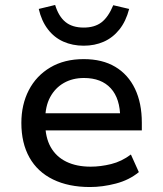

<svg xmlns="http://www.w3.org/2000/svg" viewBox="-20 -744 656 773"><path d="M342 9Q256 9 193.5 -21.5Q131 -52 98.5 -110Q66 -168 66 -249Q66 -323 96 -381Q126 -439 182.5 -472.5Q239 -506 317 -506Q392 -506 444 -475Q496 -444 523.5 -386.5Q551 -329 551 -250V-219H142V-288H483L464 -268Q464 -347 426 -388.5Q388 -430 318 -430Q272 -430 237 -410Q202 -390 182 -353Q162 -316 162 -262V-250Q162 -191 184 -152Q206 -113 247 -93Q288 -73 345 -73Q385 -73 427.5 -83.5Q470 -94 507 -122L539 -51Q500 -19 446.5 -5Q393 9 342 9ZM317 -560Q272 -560 235 -576.5Q198 -593 172.5 -626.5Q147 -660 136 -708L202 -724Q216 -678 243.5 -655.5Q271 -633 317 -633Q361 -633 388.5 -654Q416 -675 436 -723L500 -708Q487 -658 460.5 -625Q434 -592 397.5 -576Q361 -560 317 -560Z"/></svg>

Font: Nunito Sans 7pt Medium
Style: Regular
Weight: 500
Designer: Vernon Adams
Foundry: Vernon Adams
Version: Version 3.101;gftools[0.9.27]